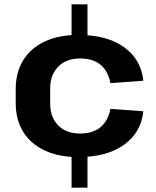

<svg xmlns="http://www.w3.org/2000/svg" viewBox="-20 -810 715 880"><path d="M381 -790V-631H308V-790ZM381 -109V50H308V-109ZM338 -90Q250 -90 185.5 -120Q121 -150 86.5 -205.5Q52 -261 52 -338V-402Q52 -478 86.5 -534Q121 -590 185.5 -620Q250 -650 338 -650Q471 -650 549 -593.5Q627 -537 637 -440L486 -429Q476 -483 441.5 -512.5Q407 -542 347 -542Q284 -542 247 -504.5Q210 -467 210 -404V-336Q210 -273 246.5 -235.5Q283 -198 347 -198Q406 -198 441 -227.5Q476 -257 486 -311L637 -300Q627 -203 548.5 -146.5Q470 -90 338 -90Z"/></svg>

Font: Pathway Extreme 28pt
Style: Bold
Weight: 700
Designer: Eduardo Rodriguez Tunni
Foundry: Eduardo Rodriguez Tunni
Version: Version 1.001;gftools[0.9.26]